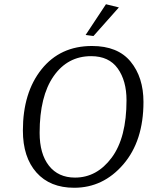

<svg xmlns="http://www.w3.org/2000/svg" viewBox="-20 -876 697 906"><path d="M657 -395Q657 -211 562 -100.5Q467 10 330 10Q216 10 152 -62Q88 -134 88 -260Q88 -439 176 -549Q264 -659 414 -659Q536 -659 596.5 -585Q657 -511 657 -395ZM577 -403Q577 -495 535.5 -553Q494 -611 410 -611Q299 -611 233 -516.5Q167 -422 167 -249Q167 -150 211 -94Q255 -38 334 -38Q437 -38 507 -132Q577 -226 577 -403ZM480 -856 541 -841 421 -706 384 -711Z"/></svg>

Font: ArsenalItalic
Style: Italic
Weight: 400
Italic angle: -9°
Designer: Andrij Shevchenko
Foundry: Stairsfor.com
Version: Version 1.000